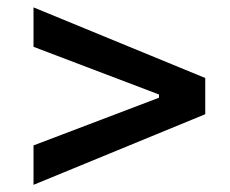

<svg xmlns="http://www.w3.org/2000/svg" viewBox="-20 -608 626 523"><path d="M71.3 -104.5 539.1 -296.9V-395.5L71.3 -587.9V-480.5L413.1 -350.6V-341.8L71.3 -211.9Z"/></svg>

Font: Cascadia Code PL
Style: Regular
Weight: 400
Monospace: yes
Designer: Aaron Bell
Foundry: Saja Typeworks
Version: Version 2404.023